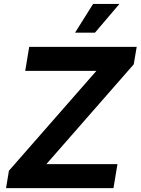

<svg xmlns="http://www.w3.org/2000/svg" viewBox="-20 -969 724 989"><path d="M11.2 0 25.9 -89.4 476.6 -604H109.9L130.4 -727.5H684.1L668.9 -637.7L218.8 -123.5H585L564.5 0ZM366.7 -800.8 459.5 -948.7H595.2L469.2 -800.8Z"/></svg>

Font: Inter
Style: Bold Italic
Weight: 700
Italic angle: -9.39999°
Designer: Rasmus Andersson
Foundry: rsms
Version: Version 4.001;git-9221beed3